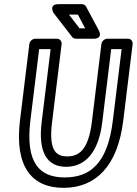

<svg xmlns="http://www.w3.org/2000/svg" viewBox="-20 -865 657 922"><path d="M126 -287 168 -629H223L180 -278C162 -131 208 -64 297 -64C387 -64 453 -130 471 -278L514 -629H564L522 -287C497 -79 412 -13 291 -13C171 -13 101 -80 126 -287ZM76 -287C49 -64 133 37 285 37C438 37 545 -65 572 -287L617 -654C618 -665 610 -679 595 -679H495C484 -679 469 -669 467 -654L421 -278C404 -142 357 -114 303 -114C250 -114 213 -141 230 -278L276 -654C277 -665 269 -679 254 -679H149C138 -679 123 -669 121 -654ZM362 -729 311 -795H354L389 -729ZM327 -687C331 -682 338 -679 345 -679H429C477 -679 455 -718 455 -718L393 -834C390 -841 381 -845 373 -845H261C212 -845 237 -803 237 -803Z"/></svg>

Font: Falling Sky
Style: CondOuObl
Weight: 400
Designer: Paul D. Hunt
Foundry: Adobe Systems Incorporated
Version: Version 1.02